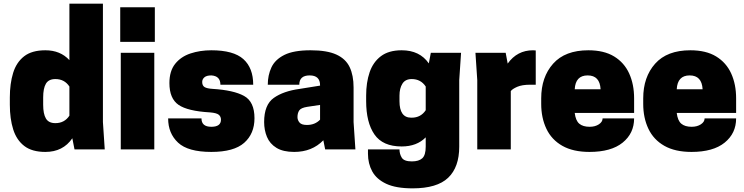

<svg xmlns="http://www.w3.org/2000/svg" viewBox="-20 -820 4086 1054"><path d="M229 14Q156 14 113.5 -18.5Q71 -51 52.5 -109.5Q34 -168 34 -245V-285Q34 -361 52 -419.5Q70 -478 112.5 -511Q155 -544 229 -544Q311 -544 361 -490V-800H545V-150L555 0H389L377 -61Q326 14 229 14ZM284 -144Q334 -144 361 -185V-345Q334 -386 284 -386Q247 -386 232 -360.5Q217 -335 217 -285V-245Q217 -195 232 -169.5Q247 -144 284 -144Z M827 0H643V-530H827ZM830 -590H640V-780H830Z M1140 14Q1012 14 957.5 -37Q903 -88 903 -170H1086Q1086 -124 1140 -124Q1193 -124 1193 -163Q1193 -180 1181 -190Q1169 -200 1133 -203Q1010 -210 960 -244.5Q910 -279 910 -364Q910 -430 941.5 -469.5Q973 -509 1025.5 -526.5Q1078 -544 1140 -544Q1262 -544 1316 -495.5Q1370 -447 1370 -355H1190Q1190 -403 1140 -406Q1114 -406 1102 -395.5Q1090 -385 1090 -370Q1090 -350 1103 -342Q1116 -334 1148 -332Q1262 -325 1319.5 -293.5Q1377 -262 1377 -171Q1377 -86 1320.5 -36Q1264 14 1140 14Z M1595 14Q1534 14 1497.5 -8.5Q1461 -31 1445.5 -68.5Q1430 -106 1430 -150Q1430 -245 1483 -282.5Q1536 -320 1625 -332L1737 -350V-352Q1737 -406 1680 -406Q1623 -406 1623 -355H1450Q1450 -407 1470 -450Q1490 -493 1541 -518.5Q1592 -544 1685 -544Q1775 -544 1826.5 -520.5Q1878 -497 1899.5 -451.5Q1921 -406 1921 -340V-150L1931 0H1765L1755 -50Q1693 14 1595 14ZM1665 -134Q1709 -134 1737 -163V-244Q1701 -239 1666.5 -233.5Q1632 -228 1622.5 -213.5Q1613 -199 1613 -177Q1613 -161 1624 -147.5Q1635 -134 1665 -134Z M2245 214Q2154 214 2100.5 189Q2047 164 2023.5 121Q2000 78 2000 24V0H2173Q2173 25 2185.5 45.5Q2198 66 2241 66Q2279 66 2298 49Q2317 32 2317 -15V-66Q2268 -16 2185 -16Q2081 -16 2035.5 -82Q1990 -148 1990 -265V-295Q1990 -367 2009 -423Q2028 -479 2071 -511.5Q2114 -544 2185 -544Q2284 -544 2334 -472L2345 -530H2511L2501 -380V-15Q2501 98 2440 156Q2379 214 2245 214ZM2240 -174Q2290 -174 2317 -215V-345Q2290 -386 2240 -386Q2205 -386 2189 -360.5Q2173 -335 2173 -295V-265Q2173 -174 2237 -174Z M2784 0H2600V-380L2590 -530H2756L2767 -471Q2819 -544 2906 -544L2921 -543V-355H2891Q2846 -355 2819.5 -343.5Q2793 -332 2784 -320Z M3216 14Q3126 14 3067 -19.5Q3008 -53 2979.5 -113Q2951 -173 2951 -250V-280Q2951 -397 3016.5 -470.5Q3082 -544 3210 -544Q3296 -544 3351.5 -510Q3407 -476 3434 -416.5Q3461 -357 3461 -280V-200H3135Q3140 -158 3160 -141Q3180 -124 3217 -124Q3247 -124 3267.5 -137.5Q3288 -151 3288 -170H3461Q3461 -88 3398 -37Q3335 14 3216 14ZM3277 -330Q3273 -406 3206 -406Q3139 -406 3135 -330Z M3776 14Q3686 14 3627 -19.5Q3568 -53 3539.5 -113Q3511 -173 3511 -250V-280Q3511 -397 3576.5 -470.5Q3642 -544 3770 -544Q3856 -544 3911.5 -510Q3967 -476 3994 -416.5Q4021 -357 4021 -280V-200H3695Q3700 -158 3720 -141Q3740 -124 3777 -124Q3807 -124 3827.5 -137.5Q3848 -151 3848 -170H4021Q4021 -88 3958 -37Q3895 14 3776 14ZM3837 -330Q3833 -406 3766 -406Q3699 -406 3695 -330Z"/></svg>

Font: Tanohe Sans Black
Style: Regular
Weight: 900
Designer: Village Type and Design LLC & Cristiano Sobral
Foundry: Cooper Hewitt Smithsonian Design Museum
Version: Version 1.00;March 11, 2020;FontCreator 12.0.0.2522 64-bit; 